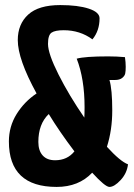

<svg xmlns="http://www.w3.org/2000/svg" viewBox="-20 -726 529 756"><path d="M401 -148Q454 -90 484 -79Q480 -44 455 -17Q430 10 411 10Q394 10 343 -46Q290 10 203 10Q15 10 15 -169Q15 -228 45.5 -277Q76 -326 124 -358Q50 -493 50 -568Q50 -631 91 -668.5Q132 -706 217 -706Q287 -706 329.5 -692Q372 -678 372 -654Q372 -605 344 -571Q295 -607 231 -607Q197 -607 183 -597.5Q169 -588 169 -553Q169 -515 210.5 -432.5Q252 -350 312 -263Q313 -278 313 -304Q313 -415 282 -495Q314 -504 406 -504Q440 -504 472 -501Q475 -481 475 -463Q475 -446 473 -436.5Q471 -427 461 -419Q451 -411 432 -411H411Q422 -374 422 -291Q422 -214 401 -148ZM197 -95Q245 -95 273 -130Q214 -208 172 -277Q131 -238 131 -167Q131 -133 148 -114Q165 -95 197 -95Z"/></svg>

Font: Yanone Kaffeesatz Bold
Style: Regular
Weight: 700
Designer: Yanone (Cyrillic: Daniel Pouzeot)
Foundry: Yanone
Version: Version 1.003;PS 001.003;hotconv 1.0.88;makeotf.lib2.5.64775